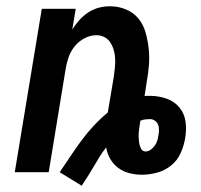

<svg xmlns="http://www.w3.org/2000/svg" viewBox="-20 -548 640 611"><path d="M240 43 170 0Q187 -25 204 -50.5Q221 -76 239 -100.5Q257 -125 278 -147.5Q299 -170 323 -190L342 -303Q344 -317 345.5 -331.5Q347 -346 346.5 -360Q346 -374 342.5 -387Q339 -400 332 -411.5Q325 -423 313 -429.5Q301 -436 287 -436Q268 -436 249.5 -426.5Q231 -417 218 -401Q205 -385 198.5 -366.5Q192 -348 189 -329L135 0H27L113 -520H221L210 -454Q220 -470 232.5 -484Q245 -498 261 -508.5Q277 -519 294.5 -523.5Q312 -528 330 -528Q357 -528 381 -518Q405 -508 420.5 -489Q436 -470 443 -445.5Q450 -421 453 -395Q456 -369 454 -342Q452 -315 447 -288L440 -242Q444 -243 448 -243Q452 -243 457 -243Q484 -243 509 -234.5Q534 -226 550.5 -206.5Q567 -187 570.5 -160.5Q574 -134 569 -107Q565 -83 554.5 -60Q544 -37 524 -21Q504 -5 479.5 1.5Q455 8 432 8Q411 8 391.5 3Q372 -2 356.5 -13.5Q341 -25 331 -42Q321 -59 318 -79Q306 -64 296.5 -48.5Q287 -33 278 -17.5Q269 -2 259.5 13Q250 28 240 43ZM443 -66Q452 -66 459.5 -71.5Q467 -77 472.5 -84.5Q478 -92 480.5 -100.5Q483 -109 484 -117Q486 -126 486 -135Q486 -144 483 -151.5Q480 -159 473 -164Q466 -169 457 -169Q450 -169 442 -168Q434 -167 427 -164L426 -160Q425 -151 423.5 -142.5Q422 -134 421.5 -125Q421 -116 421.5 -107Q422 -98 423.5 -90Q425 -82 429.5 -74Q434 -66 443 -66Z"/></svg>

Font: Iosevka Aile Semibold
Style: Italic
Weight: 600
Italic angle: -9°
Designer: Belleve Invis
Foundry: Belleve Invis
Version: Version 31.1.0; ttfautohint (v1.8.4)